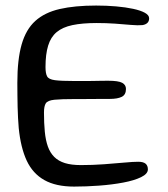

<svg xmlns="http://www.w3.org/2000/svg" viewBox="-20 -640 605 692"><path d="M247 32.5Q181.5 32.5 139.8 9Q98 -14.5 76.2 -61.2Q54.5 -108 47.5 -178.5Q46 -196 45 -215Q44 -234 43.5 -254.5Q43 -275 42.8 -296.8Q42.5 -318.5 42.5 -341.5Q42.5 -425.5 58 -479.8Q73.5 -534 107.2 -564.5Q141 -595 195.2 -607.5Q249.5 -620 326.5 -620Q364 -620 398.5 -617Q433 -614 459.8 -608.2Q486.5 -602.5 502 -594Q517.5 -585.5 517.5 -574Q517.5 -563 510.8 -557Q504 -551 493 -549.5Q477.5 -548 452 -550.2Q426.5 -552.5 394.5 -554.8Q362.5 -557 328.5 -557Q276.5 -557 241 -549.5Q205.5 -542 184.2 -524.2Q163 -506.5 153.5 -475.5Q144 -444.5 144 -398.5Q144 -375.5 149.8 -364.8Q155.5 -354 178 -351Q200.5 -348 249.5 -348Q260 -348 276.5 -348Q293 -348 311.2 -348.2Q329.5 -348.5 345.2 -348.8Q361 -349 369.5 -349Q407 -349 420.5 -341.5Q434 -334 434 -319.5Q434 -298.5 418.8 -291Q403.5 -283.5 376 -283.5Q364 -283.5 348 -283.5Q332 -283.5 314.5 -283.2Q297 -283 280.5 -283Q264 -283 251.5 -283Q200 -283 176 -280.5Q152 -278 145.2 -267.8Q138.5 -257.5 138.5 -234.5Q138.5 -196 141.5 -165.2Q144.5 -134.5 152.5 -112Q160.5 -89.5 175.5 -74.5Q190.5 -59.5 214 -52.2Q237.5 -45 271.5 -45Q314 -45 354.8 -48Q395.5 -51 428 -54Q460.5 -57 478 -57Q496.5 -57 504.8 -50Q513 -43 513 -29.5Q513 -13.5 488.5 -1.5Q464 10.5 424.2 18Q384.5 25.5 337.8 29Q291 32.5 247 32.5Z"/></svg>

Font: Gluten Light
Style: Regular
Weight: 300
Designer: Tyler Finck
Foundry: Etcetera Type Company
Version: Version 1.300